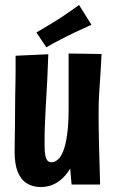

<svg xmlns="http://www.w3.org/2000/svg" viewBox="-20 -745 462 775"><path d="M145 10Q112 10 88 -5Q64 -20 51.5 -51.5Q39 -83 39 -132Q39 -153 39.5 -181Q40 -209 40.5 -243.5Q41 -278 41 -317Q41 -344 41.5 -367.5Q42 -391 42.5 -414.5Q43 -438 43 -463.5Q43 -489 43 -520L175 -526Q174 -501 173 -477.5Q172 -454 171 -428.5Q170 -403 168 -372.5Q166 -342 164 -301Q163 -279 162 -258.5Q161 -238 160.5 -220Q160 -202 160 -185.5Q160 -169 160 -155Q160 -132 163 -117.5Q166 -103 172 -96.5Q178 -90 188 -90Q200 -90 212.5 -100Q225 -110 235 -134.5Q245 -159 251 -201.5Q257 -244 257 -309L316 -311Q315 -257 308 -208.5Q301 -160 288 -120Q275 -80 254.5 -51Q234 -22 206.5 -6Q179 10 145 10ZM269 0 259 -112Q258 -165 257.5 -213.5Q257 -262 257 -309Q257 -339 257 -372Q257 -405 257 -436Q257 -467 257 -491.5Q257 -516 257 -529L390 -527Q388 -491 386.5 -464Q385 -437 383.5 -415.5Q382 -394 380.5 -373Q379 -352 378.5 -330.5Q378 -309 378 -282Q378 -257 378.5 -221.5Q379 -186 380 -147.5Q381 -109 382 -76Q383 -43 383.5 -22Q384 -1 384 0ZM167 -554 127 -614Q141 -622 155 -630.5Q169 -639 183.5 -647.5Q198 -656 212 -665Q227 -675 241.5 -684.5Q256 -694 270.5 -704.5Q285 -715 299 -725L349 -645Q332 -637 315.5 -629.5Q299 -622 283.5 -615Q268 -608 253 -600Q239 -593 224.5 -585.5Q210 -578 196 -570.5Q182 -563 167 -554Z"/></svg>

Font: Truculenta Black
Style: Regular
Weight: 900
Version: Version 1.002